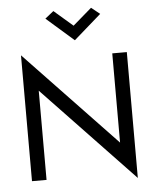

<svg xmlns="http://www.w3.org/2000/svg" viewBox="-64 -1029 903 1117"><g transform="rotate(-5 387.5 -470.0)"><path d="M510 -975 560 -935 400 -795 240 -935 290 -975 400 -880ZM695 -700V35L165 -521V0H80V-735L610 -179V-700Z"/></g></svg>

Font: Venryn Sans
Style: Regular
Weight: 400
Designer: Owen Earl, indestructible type* (font) & Cristiano Sobral (main changes)
Version: Version 3.600; ttfautohint (v1.8.3)